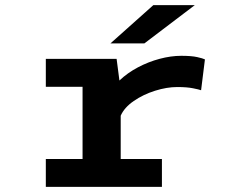

<svg xmlns="http://www.w3.org/2000/svg" viewBox="-20 -730 915 750"><path d="M159 0V-109H302.5V-391H159V-500H435.5L446.5 -415.5Q477.5 -445 518.5 -466.8Q559.5 -488.5 603.5 -500.2Q647.5 -512 688 -512Q728 -512 750.2 -507Q772.5 -502 780.5 -498L765.5 -377.5Q757.5 -380.5 733.8 -385.2Q710 -390 672.5 -390Q631.5 -390 585.5 -375.5Q539.5 -361 502.5 -335.5Q465.5 -310 451.5 -278V-109H612.5V0ZM544 -560.5H411.5L579 -710H741Z"/></svg>

Font: Trispace SemiExpanded SemiBold
Style: Regular
Weight: 600
Width: 6
Designer: Tyler Finck
Foundry: Etcetera Type Company
Version: Version 1.210; ttfautohint (v1.8.3)